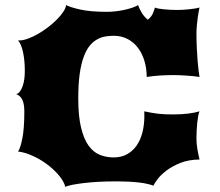

<svg xmlns="http://www.w3.org/2000/svg" viewBox="-20 -733 873 763"><path d="M51.8 -130.9Q61 -143.6 68.8 -182.9Q76.7 -222.2 76.7 -290Q76.7 -320.8 68.4 -337.2Q60.1 -353.5 44.4 -358.9Q53.2 -361.3 59.6 -370.1Q65.9 -378.9 70.3 -391.6Q74.7 -404.3 76.7 -419.7Q78.6 -435.1 78.6 -451.2Q78.6 -493.2 71.5 -525.6Q64.5 -558.1 51.8 -572.3H55.7Q71.8 -572.3 91.8 -579.6Q111.8 -586.9 132.3 -598.9Q152.8 -610.8 172.1 -625.7Q191.4 -640.6 206.8 -656.2Q222.2 -671.9 231.9 -686.8Q241.7 -701.7 242.7 -712.9Q258.8 -704.1 299.1 -695.1Q339.4 -686 405.3 -686Q420.9 -686 438.7 -688Q456.5 -689.9 473.4 -693.6Q490.2 -697.3 504.9 -702.1Q519.5 -707 528.8 -712.9Q533.7 -697.8 543.5 -681.9Q553.2 -666 567.4 -654.8Q581.1 -665.5 587.2 -679.2Q593.3 -692.9 595.7 -703.1Q600.1 -700.7 609.4 -699Q618.7 -697.3 630.9 -696Q643.1 -694.8 657.2 -694.1Q671.4 -693.4 686 -693.4Q694.8 -693.4 706.5 -694.1Q718.3 -694.8 730.2 -696Q742.2 -697.3 753.4 -699Q764.6 -700.7 772.9 -703.1Q772 -699.2 769.8 -688Q767.6 -676.8 765.6 -662.1Q763.7 -647.5 762.2 -630.9Q760.7 -614.3 760.7 -599.1Q760.7 -567.9 762.2 -540Q763.7 -512.2 765.4 -489.7Q767.1 -467.3 769.3 -451.2Q771.5 -435.1 772.9 -427.2Q761.2 -429.2 747.8 -430.4Q734.4 -431.6 720.5 -432.6Q706.5 -433.6 693.4 -434.1Q680.2 -434.6 669.9 -434.6Q610.4 -434.6 563 -427.2Q563 -460.4 554.2 -490.2Q545.4 -520 528.8 -542.2Q512.2 -564.5 487.8 -577.6Q463.4 -590.8 432.1 -590.8Q415 -590.8 397.9 -587.9Q380.9 -585 365 -575.9Q349.1 -566.9 335.7 -550.3Q322.3 -533.7 312.3 -506.1Q302.2 -478.5 296.6 -438.5Q291 -398.4 291 -342.8Q291 -272 302 -226.3Q313 -180.7 332 -154.3Q351.1 -127.9 376.7 -117.7Q402.3 -107.4 432.1 -107.4Q461.9 -107.4 484.6 -119.9Q507.3 -132.3 522.7 -154.3Q538.1 -176.3 545.9 -206.5Q553.7 -236.8 553.7 -272.9Q553.7 -277.3 553.5 -281.7Q553.2 -286.1 553.2 -290.5Q569.8 -287.1 583.5 -284.7Q597.2 -282.2 610.4 -280.8Q623.5 -279.3 637.9 -278.8Q652.3 -278.3 670.4 -278.3Q701.7 -278.3 728.5 -281.7Q755.4 -285.2 772.9 -290.5Q770 -284.7 767.8 -272.9Q765.6 -261.2 763.9 -246.1Q762.2 -231 761.5 -214.1Q760.7 -197.3 760.7 -181.2Q760.7 -161.6 764.4 -140.1Q768.1 -118.7 772.9 -99.1Q730 -98.6 697.3 -85.7Q664.6 -72.8 641.8 -55.4Q619.1 -38.1 606.2 -21Q593.3 -3.9 589.8 4.9Q579.6 1 565.9 -2.2Q552.2 -5.4 533.9 -7.6Q515.6 -9.8 491.7 -11Q467.8 -12.2 437 -12.2Q404.3 -12.2 372.3 -10.5Q340.3 -8.8 313.5 -5.6Q286.6 -2.4 267.1 1.5Q247.6 5.4 239.7 9.8Q233.9 -12.7 213.6 -36.6Q193.4 -60.5 166.3 -80.6Q139.2 -100.6 108.6 -114.3Q78.1 -127.9 51.8 -130.9Z"/></svg>

Font: Arbutus
Style: Regular
Weight: 400
Designer: Karolina Lach
Foundry: Sorkin Type Co.
Version: Version 1.003